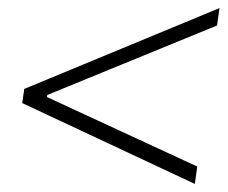

<svg xmlns="http://www.w3.org/2000/svg" viewBox="-20 -557 563 475"><path d="M523 -537 517 -494 97 -322 96 -317 468 -145 462 -102 35 -302 40 -337Z"/></svg>

Font: Brygada 1918 Medium
Style: Italic
Weight: 500
Italic angle: -8°
Designer: Mateusz Machalski | Borys Kosmynka | Przemek Hoffer
Foundry: NIEPODLEGLA 2018
Version: Version 3.006